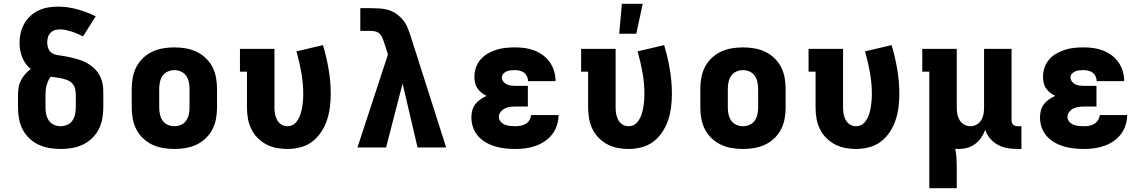

<svg xmlns="http://www.w3.org/2000/svg" viewBox="-20 -778 6040 1013"><path d="M300 8Q270 8 240.5 3Q211 -2 184 -14.5Q157 -27 135 -48Q113 -69 99.5 -95Q86 -121 80.5 -150.5Q75 -180 75 -210V-275Q75 -295 78 -315Q81 -335 90 -353Q99 -371 112.5 -386.5Q126 -402 142 -414Q127 -426 115.5 -442Q104 -458 97 -476Q90 -494 86.5 -513.5Q83 -533 83 -552Q83 -578 89 -604Q95 -630 108 -653Q121 -676 140.5 -694Q160 -712 183.5 -723Q207 -734 233 -738.5Q259 -743 285 -743Q337 -743 387.5 -729Q438 -715 485 -692L418 -586Q404 -593 389.5 -599.5Q375 -606 359.5 -611Q344 -616 328.5 -619.5Q313 -623 297 -623Q283 -623 269.5 -619Q256 -615 246.5 -605Q237 -595 233 -581.5Q229 -568 229 -554Q229 -538 235 -522Q241 -506 255 -497.5Q269 -489 286 -487Q303 -485 319 -482Q335 -479 351 -475.5Q367 -472 383 -467.5Q399 -463 414.5 -457Q430 -451 444 -442.5Q458 -434 470.5 -423.5Q483 -413 493 -400Q503 -387 510 -371.5Q517 -356 520.5 -340Q524 -324 524.5 -307.5Q525 -291 525 -275V-210Q525 -180 519.5 -150.5Q514 -121 500.5 -95Q487 -69 465 -48Q443 -27 416 -14.5Q389 -2 359.5 3Q330 8 300 8ZM300 -112Q318 -112 335 -119.5Q352 -127 362 -141.5Q372 -156 376 -174Q380 -192 380 -210V-275Q380 -291 377 -306.5Q374 -322 364 -334.5Q354 -347 339.5 -353.5Q325 -360 309.5 -363.5Q294 -367 278.5 -369Q263 -371 247 -373Q239 -363 234 -351Q229 -339 225.5 -326.5Q222 -314 221 -301Q220 -288 220 -275V-210Q220 -192 224 -174Q228 -156 238 -141.5Q248 -127 265 -119.5Q282 -112 300 -112Z M900 8Q870 8 840.5 3Q811 -2 784 -14.5Q757 -27 735 -48Q713 -69 699.5 -95Q686 -121 680.5 -150.5Q675 -180 675 -210V-310Q675 -340 680.5 -369.5Q686 -399 699.5 -425Q713 -451 735 -472Q757 -493 784 -505.5Q811 -518 840.5 -523Q870 -528 900 -528Q930 -528 959.5 -523Q989 -518 1016 -505.5Q1043 -493 1065 -472Q1087 -451 1100.5 -425Q1114 -399 1119.5 -369.5Q1125 -340 1125 -310V-210Q1125 -180 1119.5 -150.5Q1114 -121 1100.5 -95Q1087 -69 1065 -48Q1043 -27 1016 -14.5Q989 -2 959.5 3Q930 8 900 8ZM900 -112Q918 -112 935 -119.5Q952 -127 962 -141.5Q972 -156 976 -174Q980 -192 980 -210V-310Q980 -328 976 -346Q972 -364 962 -378.5Q952 -393 935 -400.5Q918 -408 900 -408Q882 -408 865 -400.5Q848 -393 838 -378.5Q828 -364 824 -346Q820 -328 820 -310V-210Q820 -192 824 -174Q828 -156 838 -141.5Q848 -127 865 -119.5Q882 -112 900 -112Z M1496 8Q1467 8 1438.5 2.5Q1410 -3 1384.5 -16.5Q1359 -30 1338.5 -51Q1318 -72 1305.5 -98Q1293 -124 1288 -152.5Q1283 -181 1283 -210V-400H1246V-520H1428V-210Q1428 -193 1431 -176.5Q1434 -160 1442 -145Q1450 -130 1464.5 -121Q1479 -112 1496 -112Q1509 -112 1521 -117Q1533 -122 1541.5 -132Q1550 -142 1556 -153.5Q1562 -165 1566 -177.5Q1570 -190 1572.5 -203Q1575 -216 1576.5 -228.5Q1578 -241 1579 -254Q1580 -267 1580 -280Q1580 -338 1570 -394.5Q1560 -451 1544 -507L1684 -540Q1703 -477 1714 -412Q1725 -347 1725 -282Q1725 -247 1720.5 -212Q1716 -177 1705 -144Q1694 -111 1674.5 -81.5Q1655 -52 1627.5 -31Q1600 -10 1565.5 -1Q1531 8 1496 8Z M1866 0 2027 -491 2008 -549Q2004 -562 1999 -575Q1994 -588 1985 -598Q1976 -608 1962.5 -611.5Q1949 -615 1935 -615H1881V-735H1935Q1959 -735 1983 -733.5Q2007 -732 2030 -725Q2053 -718 2072.5 -704Q2092 -690 2107 -671.5Q2122 -653 2131 -630.5Q2140 -608 2147 -586L2334 0H2183L2104 -337L2017 0Z M2698 8Q2671 8 2644.5 5Q2618 2 2592.5 -5.5Q2567 -13 2543.5 -26.5Q2520 -40 2502.5 -60Q2485 -80 2476 -105.5Q2467 -131 2467 -158Q2467 -176 2471.5 -194.5Q2476 -213 2487.5 -228Q2499 -243 2514.5 -253.5Q2530 -264 2547 -272Q2533 -279 2520.5 -289Q2508 -299 2499 -312Q2490 -325 2486.5 -341Q2483 -357 2483 -373Q2483 -398 2491 -421.5Q2499 -445 2515.5 -464Q2532 -483 2553.5 -495.5Q2575 -508 2599 -515.5Q2623 -523 2648 -525.5Q2673 -528 2697 -528Q2723 -528 2749 -524.5Q2775 -521 2799.5 -511.5Q2824 -502 2845 -486.5Q2866 -471 2881 -449.5Q2896 -428 2903.5 -403Q2911 -378 2911 -352V-350H2766V-351Q2766 -363 2760.5 -375Q2755 -387 2745 -394.5Q2735 -402 2722.5 -405Q2710 -408 2697 -408Q2686 -408 2675 -407Q2664 -406 2654 -402Q2644 -398 2636 -389.5Q2628 -381 2628 -370Q2628 -358 2635.5 -348Q2643 -338 2653.5 -333Q2664 -328 2676 -326.5Q2688 -325 2700 -325H2765V-216H2700Q2685 -216 2670.5 -214Q2656 -212 2643 -205.5Q2630 -199 2621 -187Q2612 -175 2612 -161Q2612 -147 2621.5 -136Q2631 -125 2644 -120Q2657 -115 2670.5 -113.5Q2684 -112 2698 -112Q2712 -112 2726.5 -114.5Q2741 -117 2753.5 -124.5Q2766 -132 2773.5 -144.5Q2781 -157 2782 -171H2927Q2927 -144 2918.5 -117.5Q2910 -91 2893.5 -69.5Q2877 -48 2854 -32.5Q2831 -17 2805 -8Q2779 1 2752 4.5Q2725 8 2698 8Z M3296 8Q3267 8 3238.5 2.5Q3210 -3 3184.5 -16.5Q3159 -30 3138.5 -51Q3118 -72 3105.5 -98Q3093 -124 3088 -152.5Q3083 -181 3083 -210V-400H3046V-520H3228V-210Q3228 -193 3231 -176.5Q3234 -160 3242 -145Q3250 -130 3264.5 -121Q3279 -112 3296 -112Q3309 -112 3321 -117Q3333 -122 3341.5 -132Q3350 -142 3356 -153.5Q3362 -165 3366 -177.5Q3370 -190 3372.5 -203Q3375 -216 3376.5 -228.5Q3378 -241 3379 -254Q3380 -267 3380 -280Q3380 -338 3370 -394.5Q3360 -451 3344 -507L3484 -540Q3503 -477 3514 -412Q3525 -347 3525 -282Q3525 -247 3520.5 -212Q3516 -177 3505 -144Q3494 -111 3474.5 -81.5Q3455 -52 3427.5 -31Q3400 -10 3365.5 -1Q3331 8 3296 8ZM3247 -600 3261 -758H3371L3337 -600Z M3900 8Q3870 8 3840.5 3Q3811 -2 3784 -14.5Q3757 -27 3735 -48Q3713 -69 3699.5 -95Q3686 -121 3680.5 -150.5Q3675 -180 3675 -210V-310Q3675 -340 3680.5 -369.5Q3686 -399 3699.5 -425Q3713 -451 3735 -472Q3757 -493 3784 -505.5Q3811 -518 3840.5 -523Q3870 -528 3900 -528Q3930 -528 3959.5 -523Q3989 -518 4016 -505.5Q4043 -493 4065 -472Q4087 -451 4100.5 -425Q4114 -399 4119.5 -369.5Q4125 -340 4125 -310V-210Q4125 -180 4119.5 -150.5Q4114 -121 4100.5 -95Q4087 -69 4065 -48Q4043 -27 4016 -14.5Q3989 -2 3959.5 3Q3930 8 3900 8ZM3900 -112Q3918 -112 3935 -119.5Q3952 -127 3962 -141.5Q3972 -156 3976 -174Q3980 -192 3980 -210V-310Q3980 -328 3976 -346Q3972 -364 3962 -378.5Q3952 -393 3935 -400.5Q3918 -408 3900 -408Q3882 -408 3865 -400.5Q3848 -393 3838 -378.5Q3828 -364 3824 -346Q3820 -328 3820 -310V-210Q3820 -192 3824 -174Q3828 -156 3838 -141.5Q3848 -127 3865 -119.5Q3882 -112 3900 -112Z M4496 8Q4467 8 4438.5 2.5Q4410 -3 4384.5 -16.5Q4359 -30 4338.5 -51Q4318 -72 4305.5 -98Q4293 -124 4288 -152.5Q4283 -181 4283 -210V-400H4246V-520H4428V-210Q4428 -193 4431 -176.5Q4434 -160 4442 -145Q4450 -130 4464.5 -121Q4479 -112 4496 -112Q4509 -112 4521 -117Q4533 -122 4541.5 -132Q4550 -142 4556 -153.5Q4562 -165 4566 -177.5Q4570 -190 4572.5 -203Q4575 -216 4576.5 -228.5Q4578 -241 4579 -254Q4580 -267 4580 -280Q4580 -338 4570 -394.5Q4560 -451 4544 -507L4684 -540Q4703 -477 4714 -412Q4725 -347 4725 -282Q4725 -247 4720.5 -212Q4716 -177 4705 -144Q4694 -111 4674.5 -81.5Q4655 -52 4627.5 -31Q4600 -10 4565.5 -1Q4531 8 4496 8Z M4883 215V-400H4846V-520H5028V-210Q5028 -193 5031 -176Q5034 -159 5043 -144Q5052 -129 5067.5 -120.5Q5083 -112 5100 -112Q5117 -112 5132.5 -120.5Q5148 -129 5157 -144Q5166 -159 5169 -176Q5172 -193 5172 -210V-520H5317V-143Q5317 -137 5319 -131Q5321 -125 5325.5 -120.5Q5330 -116 5336.5 -114Q5343 -112 5349 -112H5369V8H5349Q5322 8 5295.5 3.5Q5269 -1 5245.5 -13.5Q5222 -26 5204 -47Q5186 -68 5178 -93Q5170 -71 5157 -52Q5144 -33 5125.5 -19Q5107 -5 5084.5 1.5Q5062 8 5039 8Q5034 8 5029.5 7.5Q5025 7 5020 7Q5025 32 5026.5 57Q5028 82 5028 107V215Z M5698 8Q5671 8 5644.5 5Q5618 2 5592.5 -5.5Q5567 -13 5543.5 -26.5Q5520 -40 5502.5 -60Q5485 -80 5476 -105.5Q5467 -131 5467 -158Q5467 -176 5471.5 -194.5Q5476 -213 5487.5 -228Q5499 -243 5514.5 -253.5Q5530 -264 5547 -272Q5533 -279 5520.5 -289Q5508 -299 5499 -312Q5490 -325 5486.5 -341Q5483 -357 5483 -373Q5483 -398 5491 -421.5Q5499 -445 5515.5 -464Q5532 -483 5553.5 -495.5Q5575 -508 5599 -515.5Q5623 -523 5648 -525.5Q5673 -528 5697 -528Q5723 -528 5749 -524.5Q5775 -521 5799.5 -511.5Q5824 -502 5845 -486.5Q5866 -471 5881 -449.5Q5896 -428 5903.5 -403Q5911 -378 5911 -352V-350H5766V-351Q5766 -363 5760.5 -375Q5755 -387 5745 -394.5Q5735 -402 5722.5 -405Q5710 -408 5697 -408Q5686 -408 5675 -407Q5664 -406 5654 -402Q5644 -398 5636 -389.5Q5628 -381 5628 -370Q5628 -358 5635.5 -348Q5643 -338 5653.5 -333Q5664 -328 5676 -326.5Q5688 -325 5700 -325H5765V-216H5700Q5685 -216 5670.5 -214Q5656 -212 5643 -205.5Q5630 -199 5621 -187Q5612 -175 5612 -161Q5612 -147 5621.5 -136Q5631 -125 5644 -120Q5657 -115 5670.5 -113.5Q5684 -112 5698 -112Q5712 -112 5726.5 -114.5Q5741 -117 5753.5 -124.5Q5766 -132 5773.5 -144.5Q5781 -157 5782 -171H5927Q5927 -144 5918.5 -117.5Q5910 -91 5893.5 -69.5Q5877 -48 5854 -32.5Q5831 -17 5805 -8Q5779 1 5752 4.5Q5725 8 5698 8Z"/></svg>

Font: Iosevka Etoile Heavy
Style: Regular
Weight: 900
Designer: Belleve Invis
Foundry: Belleve Invis
Version: Version 22.1.2; ttfautohint (v1.8.4)